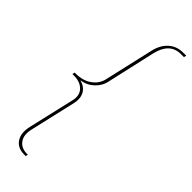

<svg xmlns="http://www.w3.org/2000/svg" viewBox="-299 -758 947 947"><g transform="rotate(45 174.5 -285.0)"><path d="M128 170Q83 170 61.5 138.5Q40 107 52 54L108 -188Q118 -230 93.5 -255Q69 -280 23 -279H16L19 -292H26Q75 -292 108.5 -315.5Q142 -339 151 -376L211 -638Q222 -685 252.5 -712.5Q283 -740 328 -740H349L346 -727H325Q248 -727 226 -634L167 -373Q160 -343 133 -317Q106 -291 66 -285Q102 -275 116.5 -248.5Q131 -222 123 -185L67 58Q57 103 75.5 129.5Q94 156 132 158H142L139 170Z"/></g></svg>

Font: Elaine Sans Thin
Style: Italic
Weight: 250
Italic angle: -13°
Designer: Wei Huang
Foundry: Wei Huang
Version: Version 2.001;December 24, 2019;FontCreator 12.0.0.2547 64-b